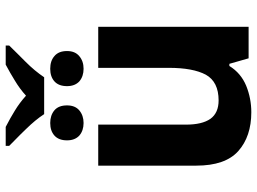

<svg xmlns="http://www.w3.org/2000/svg" viewBox="-138 -784 932 697"><g transform="rotate(-90 328.5 -436.0)"><path d="M262.2 -742.2Q241.2 -774.4 207.5 -808.6Q198.2 -818.4 188 -828.6Q177.7 -838.9 165.5 -850.8Q153.3 -862.8 147 -869.1V-881.8H215.8Q249 -864.7 274.9 -848.6Q303.2 -831.5 329.1 -808.1Q354.5 -831.1 384.8 -849.1Q411.6 -865.7 441.9 -881.8H511.2V-869.1Q502.4 -860.4 482.9 -840.3Q463.4 -820.3 451.7 -809.1Q419.4 -776.9 396 -742.2ZM184.6 -614.3Q167 -630.4 167 -659.2Q167 -689.5 184.6 -705.1Q201.7 -720.2 230 -720.2Q257.8 -720.2 275.9 -705.1Q293.9 -689.9 293.9 -659.2Q293.9 -629.9 275.9 -614.7Q257.3 -599.1 230 -599.1Q202.6 -599.1 184.6 -614.3ZM426.8 -599.1Q399.4 -599.1 381.3 -614.3Q363.8 -630.4 363.8 -659.2Q363.8 -689.5 381.3 -705.1Q398.4 -720.2 426.8 -720.2Q455.6 -720.2 472.7 -705.1Q491.2 -689.9 491.2 -659.2Q491.2 -629.9 472.7 -614.7Q454.6 -599.1 426.8 -599.1ZM579.1 -545.9V0H464.8L444.8 -69.8H437Q411.1 -27.8 365.2 -8.8Q319.3 9.8 269 9.8Q181.2 9.8 127.9 -37.6Q75.2 -85 75.2 -189.9V-545.9H224.1V-227.1Q224.1 -168.9 245.1 -138.7Q266.6 -108.9 312 -108.9Q379.4 -108.9 405.3 -155.3Q430.2 -202.1 430.2 -289.1V-545.9Z"/></g></svg>

Font: Droid Sans Thai
Style: Bold
Weight: 700
Designer: Steve Matteson
Foundry: Ascender Corporation
Version: Version 1.00